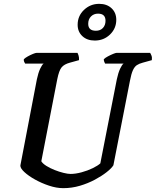

<svg xmlns="http://www.w3.org/2000/svg" viewBox="-20 -979 811 999"><path d="M309 0Q274 0 235 -13Q196 -26 162 -45Q128 -64 106.5 -84Q85 -104 86 -118L172 -567Q179 -600 189 -621.5Q199 -643 207 -648H111Q109 -651 106 -657Q103 -663 104 -671Q111 -678 124.5 -685.5Q138 -693 151.5 -698.5Q165 -704 171 -704H383Q386 -699 389 -689Q392 -679 391 -666L344 -653Q314 -645 300.5 -628.5Q287 -612 278 -567L195 -140Q202 -128 221 -116Q240 -104 264 -94.5Q288 -85 310.5 -79.5Q333 -74 347 -74Q373 -74 404.5 -82.5Q436 -91 462.5 -104Q489 -117 502 -129L588 -567Q595 -600 605 -621.5Q615 -643 623 -648H527Q525 -651 522.5 -657.5Q520 -664 520 -671Q527 -678 541 -685.5Q555 -693 568.5 -698.5Q582 -704 587 -704H761Q764 -700 768 -690Q772 -680 770 -666L723 -653Q704 -648 692 -640Q680 -632 671.5 -613.5Q663 -595 656 -558L570 -119Q560 -103 534.5 -83Q509 -63 473.5 -44Q438 -25 396 -12.5Q354 0 309 0ZM473 -768Q433 -768 408.5 -791Q384 -814 384 -850Q384 -896 417 -927.5Q450 -959 496 -959Q536 -959 560.5 -936Q585 -913 585 -876Q585 -831 552.5 -799.5Q520 -768 473 -768ZM479 -819Q502 -819 515.5 -833.5Q529 -848 529 -871Q529 -908 490 -908Q468 -908 453.5 -893.5Q439 -879 439 -855Q439 -819 479 -819Z"/></svg>

Font: Texturina 72pt 72pt SemiBold
Style: Italic
Weight: 600
Italic angle: -11°
Designer: Guillermo Torres Carreño
Foundry: Omnibus-Type
Version: Version 1.002; ttfautohint (v1.8.3)